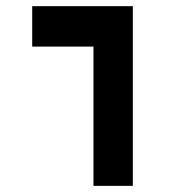

<svg xmlns="http://www.w3.org/2000/svg" viewBox="-20 -606 626 626"><path d="M284.7 0H413.1V-585.9H85V-454.1H284.7Z"/></svg>

Font: Cascadia Code
Style: Bold
Weight: 700
Monospace: yes
Designer: Aaron Bell
Foundry: Saja Typeworks
Version: Version 2404.023